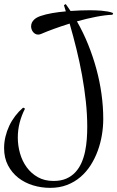

<svg xmlns="http://www.w3.org/2000/svg" viewBox="-20 -722 572 937"><path d="M483.9 -141.1Q483.9 -103 477.3 -63.2Q470.7 -23.4 457 13.9Q443.4 51.3 422.4 84.2Q401.4 117.2 372.6 141.8Q343.8 166.5 306.9 180.7Q270 194.8 225.1 194.8Q181.6 194.8 140.9 182.4Q100.1 169.9 68.8 145.3Q37.6 120.6 18.8 84.5Q0 48.3 0 1Q0 -27.3 6.6 -54.9Q13.2 -82.5 25.1 -107.9Q37.1 -133.3 54.2 -155.8Q71.3 -178.2 92.8 -196.8L102.1 -191.9Q85 -158.7 75.9 -123.3Q66.9 -87.9 66.9 -50.8Q66.9 -11.7 77.6 26.1Q88.4 64 110.1 94Q131.8 124 164.6 142.6Q197.3 161.1 241.2 161.1Q277.3 161.1 303.5 149.7Q329.6 138.2 347.9 118.4Q366.2 98.6 377.7 72.5Q389.2 46.4 395.3 16.8Q401.4 -12.7 403.6 -43.5Q405.8 -74.2 405.8 -103Q405.8 -163.6 398.9 -227.1Q392.1 -290.5 380.4 -355Q368.7 -419.4 353 -482.9Q337.4 -546.4 319.8 -606.9Q279.3 -594.2 243.2 -581.1Q207 -567.9 180.2 -556.2Q176.3 -554.7 173.1 -554Q169.9 -553.2 166 -553.2Q158.2 -553.2 151.9 -556.9Q145.5 -560.5 141.1 -566.2Q136.7 -571.8 134.3 -578.9Q131.8 -585.9 131.8 -592.8Q131.8 -603.5 135.7 -611.6Q139.6 -619.6 146.2 -626Q152.8 -632.3 161.1 -636.7Q169.4 -641.1 178.2 -644Q202.1 -652.3 234.6 -658Q267.1 -663.6 301.3 -666.5Q298.8 -674.3 296.6 -681.6Q294.4 -689 292 -696.8L300.8 -702.1Q306.6 -693.8 312.5 -685.5Q318.4 -677.2 324.2 -668.5Q349.6 -670.4 373 -671.1Q396.5 -671.9 415 -671.9Q427.2 -671.9 442.9 -671.6Q458.5 -671.4 474.6 -669.9Q490.7 -668.5 505.9 -665.8Q521 -663.1 532.2 -658.2L528.8 -649.9Q494.6 -648.9 449.2 -640.1Q403.8 -631.3 355.5 -617.7Q386.2 -564 409.9 -505.4Q433.6 -446.8 450.2 -386Q466.8 -325.2 475.3 -263.4Q483.9 -201.7 483.9 -141.1Z"/></svg>

Font: Montez
Style: Regular
Weight: 400
Designer: Astigmatic (AOETI)
Foundry: Astigmatic (AOETI)
Version: Version 1.000